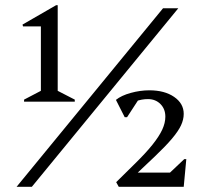

<svg xmlns="http://www.w3.org/2000/svg" viewBox="-20 -722 784 742"><path d="M73 -329V-337L138 -371V-620H69L67 -627L197 -702H203V-371L269 -337V-329ZM44 0 610 -690H669L103 0ZM439 0 429 -18 500 -88Q543 -130 569 -162.5Q595 -195 607 -221Q619 -247 619 -271Q619 -301 600 -320Q581 -339 552 -339Q527 -339 505 -330.5Q483 -322 468 -305L480 -355H527L471 -269H462L428 -336Q449 -353 485.5 -363Q522 -373 557 -373Q616 -373 653 -347.5Q690 -322 690 -282Q690 -260 679.5 -237.5Q669 -215 644.5 -186Q620 -157 578 -117L487 -31V-55H637L692 -107H700L690 0Z"/></svg>

Font: Platypi Light Light
Style: Regular
Weight: 300
Version: Version 1.200